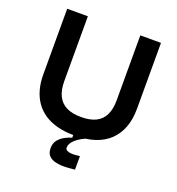

<svg xmlns="http://www.w3.org/2000/svg" viewBox="-151 -783 1023 1108"><g transform="rotate(20 360.0 -229.0)"><path d="M432 197Q406 200 376 201.5Q346 203 318.5 197.5Q291 192 274 176Q257 160 257 128Q257 99 272 79.5Q287 60 310 47.5Q333 35 354 29V8L426 2V9Q385 28 364 50Q343 72 343 93Q343 105 353.5 110.5Q364 116 379 117Q394 118 409 116.5Q424 115 432 114ZM361 13Q302 13 256 1Q210 -11 175.5 -34Q141 -57 118 -90Q95 -123 83.5 -165Q72 -207 72 -256V-660H199V-261Q199 -207 217 -171Q235 -135 270.5 -117.5Q306 -100 360 -100Q415 -100 450.5 -117.5Q486 -135 503.5 -171Q521 -207 521 -261V-660H648V-256Q648 -128 575.5 -57.5Q503 13 361 13Z"/></g></svg>

Font: Bricolage Grotesque 17pt SemiBold
Style: Regular
Weight: 600
Version: Version 1.001;gftools[0.9.33.dev8+g029e19f]